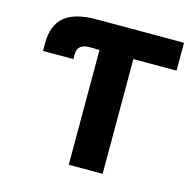

<svg xmlns="http://www.w3.org/2000/svg" viewBox="-106 -837 961 946"><g transform="rotate(15 374.5 -364.0)"><path d="M57.6 -508.8V-549.3Q57.6 -640.1 109.6 -683.8Q161.6 -727.5 271 -727.5H302.7V-586.4H275.4Q243.7 -586.4 228 -573Q212.4 -559.6 212.4 -532.2V-508.8ZM302.7 -585.4V-727.5H718.3V-585.4H498V0H325.2V-585.4Z"/></g></svg>

Font: Inter 17pt ExtraBold
Style: Regular
Weight: 800
Version: Version 4.001;git-66647c0bb